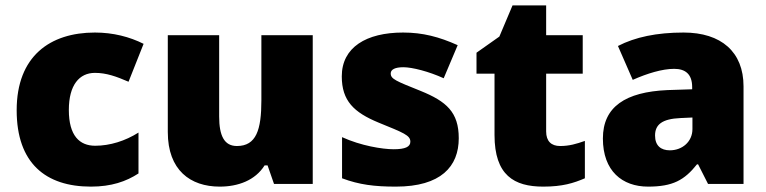

<svg xmlns="http://www.w3.org/2000/svg" viewBox="-20 -684 2849 714"><path d="M318 10C394 10 449 -9 495 -39V-191C446 -160 389 -142 334 -142C276 -142 236 -179 236 -275C236 -368 275 -413 333 -413C375 -413 412 -400 458 -380L514 -521C462 -547 401 -563 333 -563C166 -563 42 -475 42 -274C42 -77 150 10 318 10Z M1143 -553H952V-311C952 -201 933 -141 861 -141C814 -141 795 -179 795 -251V-553H604V-193C604 -51 688 10 797 10C865 10 929 -13 964 -69H975L999 0H1143Z M1686 -170C1686 -267 1640 -307 1544 -346C1452 -383 1433 -390 1433 -411C1433 -426 1450 -434 1480 -434C1513 -434 1575 -418 1630 -393L1682 -516C1613 -547 1552 -563 1479 -563C1342 -563 1251 -508 1251 -400C1251 -309 1296 -266 1388 -228C1481 -190 1506 -181 1506 -157C1506 -138 1487 -129 1444 -129C1402 -129 1322 -142 1252 -174V-21C1316 3 1373 10 1452 10C1620 10 1686 -65 1686 -170Z M2063 -141C2030 -141 2011 -159 2011 -195V-410H2147V-553H2011V-664H1886L1837 -548L1752 -488V-410H1819V-182C1819 -32 1892 10 2000 10C2072 10 2113 -3 2155 -21V-160C2124 -149 2097 -141 2063 -141Z M2522 -563C2422 -563 2342 -546 2278 -513L2333 -387C2387 -411 2443 -428 2487 -428C2528 -428 2554 -409 2554 -360V-352L2462 -349C2306 -342 2222 -287 2222 -169C2222 -48 2294 10 2390 10C2482 10 2525 -14 2572 -73H2576L2613 0H2745V-363C2745 -491 2662 -563 2522 -563ZM2511 -245 2555 -247V-204C2555 -157 2517 -125 2471 -125C2438 -125 2416 -142 2416 -180C2416 -220 2441 -242 2511 -245Z"/></svg>

Font: Noto Sans Sinhala UI Black
Style: Regular
Weight: 900
Designer: Jelle Bosma - Monotype Design Team
Foundry: Monotype Imaging Inc.
Version: Version 2.006